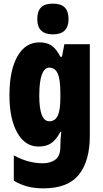

<svg xmlns="http://www.w3.org/2000/svg" viewBox="-20 -796 564 1056"><path d="M197 -563Q236 -563 262.5 -546Q289 -529 312 -484H321L334 -553H474V-49Q474 90 413.5 165Q353 240 219 240Q170 240 130.5 229.5Q91 219 56 198V59Q100 82 138.5 92Q177 102 214 102Q258 102 285 81.5Q312 61 312 11V5Q312 -12 313.5 -34Q315 -56 317 -71H312Q290 -28 262.5 -9Q235 10 192 10Q118 10 75 -66Q32 -142 32 -272Q32 -408 75.5 -485.5Q119 -563 197 -563ZM250 -424Q225 -424 210.5 -386.5Q196 -349 196 -270Q196 -129 251 -129Q283 -129 297.5 -159.5Q312 -190 312 -256V-285Q312 -359 297.5 -391.5Q283 -424 250 -424ZM271 -776Q316 -776 336.5 -754.5Q357 -733 357 -691Q357 -607 271 -607Q185 -607 185 -691Q185 -734 205.5 -755Q226 -776 271 -776Z"/></svg>

Font: Noto Sans Gurmukhi UI ExtraCondensed Black
Style: Regular
Weight: 900
Width: 2
Designer: Jelle Bosma - Monotype Design Team
Foundry: Monotype Imaging Inc.
Version: Version 2.004; ttfautohint (v1.8.4.7-5d5b)